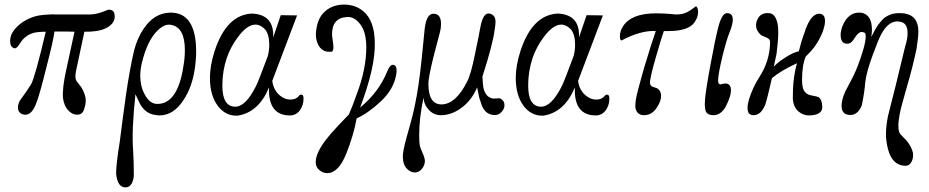

<svg xmlns="http://www.w3.org/2000/svg" viewBox="-20 -496 4042 835"><path d="M479 -424Q479 -392 438 -372Q405 -357 347 -358L312 -194Q303 -157 314 -142L334 -116Q348 -93 352 -70Q355 -51 348 -28Q341 0 323 2Q299 6 279 -14Q259 -33 254 -69Q250 -111 268 -192L304 -358Q292 -359 217 -359Q213 -324 182 -204Q151 -78 136 -43Q118 3 90 3Q86 3 78 1Q58 -7 58 -28Q58 -42 66 -58Q95 -97 115 -129Q132 -159 179 -358Q146 -358 126 -353Q99 -346 78 -323Q72 -315 61 -299Q51 -284 42 -286Q24 -292 24 -317Q24 -344 42 -366Q74 -407 133 -425Q162 -434 238 -434Q179 -433 237 -433Q264 -433 367 -433Q388 -433 407.5 -438.5Q427 -444 438.5 -449Q450 -454 452 -454Q458 -454 461 -453Q479 -450 479 -424Z M827 -196Q815 -116 778 -61Q735 6 673 6Q667 6 657 4Q615 0 590 -42L569 -86Q552 72 559 159Q562 208 562 264Q562 282 554 300Q544 319 526 319Q493 319 486 267Q485 264 485 257Q485 218 501 119Q510 45 527 -77Q544 -195 563 -276Q577 -330 604 -370Q649 -438 717 -441Q775 -443 804 -400.5Q833 -358 833 -272Q833 -237 827 -196ZM777 -204Q784 -243 784 -278Q784 -378 723 -388Q697 -393 667 -365Q620 -321 596 -218Q590 -191 590 -166Q590 -121 609 -86Q631 -44 664 -44Q752 -44 777 -204Z M1295 -83Q1300 -81 1300 -66Q1300 -42 1288 -22Q1273 3 1246 6Q1145 9 1150 -116Q1105 -7 1013 7Q960 9 926.5 -36.5Q893 -82 893 -157Q893 -210 913 -273Q965 -433 1077 -437Q1173 -432 1168 -333L1201 -430L1272 -429L1164 -144Q1172 -88 1220 -67Q1231 -63 1244 -63Q1266 -63 1278 -77Q1286 -88 1295 -83ZM1145 -253Q1151 -278 1151 -302Q1151 -346 1133 -368Q1113 -389 1091 -389Q1055 -389 1015 -335Q983 -293 966 -243Q947 -186 947 -124Q947 -34 1001 -32Q1048 -30 1094 -123Q1103 -140 1145 -253Z M1703 -171Q1692 -107 1635 -54Q1580 -3 1531 19Q1518 92 1486 172Q1452 257 1403 257Q1387 257 1373 247Q1353 233 1353 209Q1353 172 1394 116Q1417 86 1452 49L1497 2Q1511 -28 1532 -88Q1573 -196 1573 -291Q1573 -312 1570 -331Q1564 -372 1540.5 -398Q1517 -424 1490 -422Q1422 -419 1424 -342Q1424 -341 1427 -320.5Q1430 -300 1430 -292Q1430 -272 1421 -271H1410Q1380 -271 1364 -301Q1352 -325 1354 -353Q1358 -407 1384 -437Q1419 -476 1476 -476Q1525 -476 1559 -448Q1609 -407 1610 -311Q1613 -205 1546 -28Q1627 -95 1663 -183Q1676 -216 1690 -214Q1710 -212 1703 -171Z M2174 -38Q2174 -22 2160 -8Q2146 7 2125 4Q2084 0 2070 -54Q2064 -66 2055 -116Q2030 -56 1981 -23Q1941 5 1897 5Q1867 5 1845.5 -17.5Q1824 -40 1822 -71Q1803 15 1803 94Q1803 121 1806 139Q1807 144 1819 172Q1828 193 1828 206Q1826 226 1813.5 240Q1801 254 1784 254Q1767 254 1753 241Q1733 223 1732 189Q1730 166 1750 95Q1779 -6 1786 -47Q1801 -118 1813 -232L1827 -371Q1835 -442 1871 -436Q1898 -432 1898 -392Q1898 -375 1894 -359Q1885 -322 1865 -248Q1843 -159 1843 -132Q1843 -86 1858 -63.5Q1873 -41 1902 -42Q1963 -44 2012 -142Q2028 -172 2046 -262Q2062 -338 2069 -377Q2081 -442 2108 -437Q2135 -432 2135 -401Q2135 -390 2131 -365Q2123 -302 2078 -163Q2080 -121 2084 -108Q2093 -76 2118 -69Q2125 -66 2139 -68Q2150 -70 2157 -67Q2174 -58 2174 -38Z M2625 -83Q2630 -81 2630 -66Q2630 -42 2618 -22Q2603 3 2576 6Q2475 9 2480 -116Q2435 -7 2343 7Q2290 9 2256.5 -36.5Q2223 -82 2223 -157Q2223 -210 2243 -273Q2295 -433 2407 -437Q2503 -432 2498 -333L2531 -430L2602 -429L2494 -144Q2502 -88 2550 -67Q2561 -63 2574 -63Q2596 -63 2608 -77Q2616 -88 2625 -83ZM2475 -253Q2481 -278 2481 -302Q2481 -346 2463 -368Q2443 -389 2421 -389Q2385 -389 2345 -335Q2313 -293 2296 -243Q2277 -186 2277 -124Q2277 -34 2331 -32Q2378 -30 2424 -123Q2433 -140 2475 -253Z M3010 -466Q3016 -458 3016 -444Q3016 -420 2999 -397Q2972 -361 2888 -361H2867Q2860 -343 2834 -253Q2804 -150 2807 -133Q2808 -123 2820 -118Q2838 -113 2842 -109Q2855 -99 2855 -79Q2855 -57 2839 -32Q2817 5 2781 5Q2775 5 2767 3Q2743 -6 2743 -36Q2743 -46 2746 -67Q2752 -99 2780 -197Q2815 -314 2832 -361Q2768 -365 2683 -320Q2676 -320 2676 -338Q2676 -361 2689 -381Q2725 -438 2833 -438Q2871 -438 2910 -434Q2915 -433 2923 -433Q2956 -433 2982 -451Q3008 -469 3006 -469Q3008 -469 3010 -466Z M3152 -353Q3140 -324 3123 -256Q3103 -173 3103 -146Q3103 -129 3113 -129Q3117 -130 3126 -132Q3135 -134 3143 -132Q3159 -126 3159 -104Q3159 -77 3137 -34Q3116 5 3082 5Q3066 5 3056 -3Q3042 -14 3046 -62Q3049 -104 3072 -226Q3089 -319 3103 -375Q3119 -439 3142 -439Q3146 -439 3149 -438Q3167 -434 3167 -411Q3167 -390 3152 -353Z M3564 -378Q3559 -357 3549 -338Q3527 -290 3484 -250Q3468 -212 3468 -148Q3468 -137 3470 -123Q3474 -90 3504 -82Q3535 -76 3539 -74Q3555 -64 3556 -33Q3557 -14 3543 -4.5Q3529 5 3501 6Q3475 7 3454 -10Q3430 -29 3428 -68Q3427 -154 3446 -221Q3376 -189 3337 -156Q3316 -64 3309 -43Q3290 5 3257 5Q3252 5 3246 3Q3231 -2 3231 -27Q3231 -42 3237 -63Q3253 -114 3280 -157Q3329 -231 3329 -314Q3329 -326 3315 -332Q3292 -341 3288 -345Q3268 -363 3268 -386Q3268 -399 3274 -411Q3287 -441 3323 -439Q3349 -438 3359 -403Q3371 -367 3357 -261L3345 -206Q3362 -225 3394 -245Q3427 -267 3454 -273Q3467 -324 3477 -349Q3502 -431 3538 -436Q3568 -439 3568 -404Q3568 -391 3564 -378Z M3966 -284Q3951 -211 3926 -125Q3899 -33 3893 -1Q3887 30 3887 51Q3887 79 3897 89Q3920 112 3923 116Q3943 140 3950 167Q3951 171 3951 179Q3951 198 3941.5 212Q3932 226 3917 225Q3861 224 3842 153Q3833 118 3833 87Q3833 53 3842 8Q3872 -107 3917 -296Q3927 -326 3927 -352Q3927 -395 3897 -401Q3887 -403 3883 -403Q3843 -403 3813 -348Q3799 -322 3777 -261Q3749 -187 3743 -139Q3740 -96 3728 -38Q3711 4 3678 4Q3640 4 3640 -36Q3640 -44 3641 -48Q3644 -78 3666 -117Q3695 -170 3709 -206Q3745 -300 3745 -338Q3745 -349 3741 -353Q3734 -357 3727 -357Q3714 -357 3699 -334Q3683 -308 3672 -307Q3669 -306 3663 -306Q3636 -306 3636 -344Q3636 -353 3637 -357Q3641 -385 3660 -412Q3683 -441 3715 -441H3725Q3772 -433 3772 -366Q3772 -352 3769 -335Q3790 -376 3798 -387Q3815 -408 3823 -416Q3852 -439 3891 -439Q3904 -439 3911 -438Q3974 -429 3974 -359Q3974 -335 3966 -284Z"/></svg>

Font: GFS Baskerville
Style: Regular
Weight: 400
Designer: George Matthiopoulos
Foundry: George Matthiopoulos
Version: Version 1.0